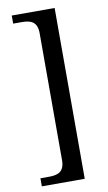

<svg xmlns="http://www.w3.org/2000/svg" viewBox="-98 -808 555 983"><g transform="rotate(-10 180.0 -316.0)"><path d="M37 128H260V-760H37V-718H80C125 -718 162 -709 162 -646V14C162 77 125 86 80 86H37Z"/></g></svg>

Font: Noto Serif
Style: Regular
Weight: 400
Designer: Monotype Design Team
Foundry: Monotype Imaging Inc.
Version: Version 2.015